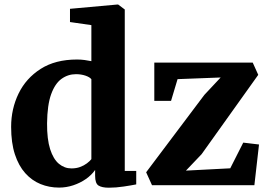

<svg xmlns="http://www.w3.org/2000/svg" viewBox="-20 -840 1216 871"><path d="M248 11Q203 11 163.8 -5Q124.5 -21 94.5 -54.5Q64.5 -88 47.5 -140Q30.5 -192 30.5 -264.5Q30.5 -346 64.2 -415.5Q98 -485 164.5 -527.5Q231 -570 329.5 -570Q347 -570 363.5 -567.8Q380 -565.5 394.5 -562.5V-726L297.5 -740V-800L512.5 -819.5H516L546 -797V-64.5H598V-3.5Q576 1 541 6.2Q506 11.5 474 11.5Q442.5 11.5 427 1.8Q411.5 -8 411.5 -42.5V-69Q395.5 -46 369.8 -28Q344 -10 312.5 0.5Q281 11 248 11ZM304 -76Q326 -76 343.5 -82.5Q361 -89 374 -98.8Q387 -108.5 394.5 -118V-480.5Q387.5 -490 367.8 -496.8Q348 -503.5 324.5 -503.5Q288.5 -503.5 259 -482.2Q229.5 -461 212 -412.5Q194.5 -364 193.5 -281Q193 -208.5 207.5 -163.2Q222 -118 247.2 -97Q272.5 -76 304 -76ZM981 -488.5 785.5 -481 756 -382.5H680V-556H1126.5L1151.5 -500.5L894.5 -140.5L823.5 -66L1024.5 -76.5L1083.5 -193L1155 -184.5L1134 0H669.5L643 -58.5L907 -409.5Z"/></svg>

Font: Merriweather ExtraBold
Style: Regular
Weight: 800
Version: Version 2.100